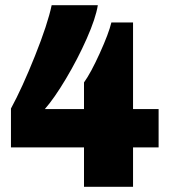

<svg xmlns="http://www.w3.org/2000/svg" viewBox="-20 -716 655 736"><path d="M152 -298H302V-400Q328 -436 362.5 -512Q397 -588 407 -630H490V-298H588V-151H490V0H302V-151H22V-300Q65 -379 114 -501.5Q163 -624 178 -696H355Q347 -646 312.5 -568Q278 -490 233 -414.5Q188 -339 152 -298Z"/></svg>

Font: Chivo Black
Style: Regular
Weight: 900
Designer: Hector Gatti
Foundry: Omnibus-Type
Version: Version 1.007